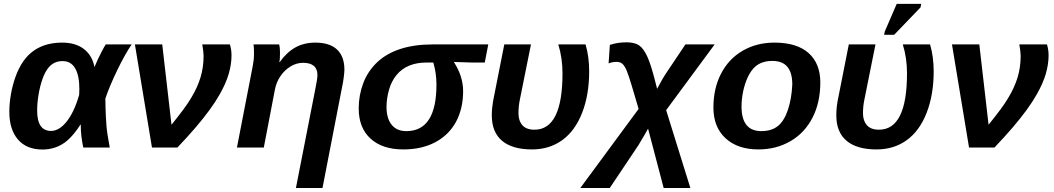

<svg xmlns="http://www.w3.org/2000/svg" viewBox="-20 -756 5404 984"><path d="M298.8 -537.6Q367.7 -537.6 410.2 -504.6Q452.6 -471.7 463.9 -413.6H464.8Q470.2 -427.7 480.7 -450.2Q491.2 -472.7 502.7 -494.6Q514.2 -516.6 522 -528.3H654.8Q638.2 -504.4 618.9 -469.7Q599.6 -435.1 580.8 -396.2Q562 -357.4 546.1 -319.6Q530.3 -281.7 520 -251Q520 -225.6 520.8 -202.9Q521.5 -180.2 522.5 -160.2Q523.9 -133.8 525.6 -112.1Q527.3 -90.3 531.2 -64.7Q535.2 -39.1 542.5 0H406.7Q394 -62 394 -109.9V-117.2H392.1Q346.7 -46.4 300.8 -18.1Q254.9 10.3 197.8 10.3Q116.2 10.3 72 -41Q27.8 -92.3 27.8 -183.1Q27.8 -225.6 35.9 -272.5Q43.9 -319.3 59.8 -363.3Q75.7 -407.2 98.1 -439.9Q165.5 -537.6 298.8 -537.6ZM300.8 -442.9Q257.3 -442.9 230 -411.1Q211.4 -389.6 198 -351.8Q184.6 -314 177.5 -270.5Q170.4 -227.1 170.4 -189Q170.4 -85 241.7 -85Q283.2 -85 321.5 -132.8Q359.9 -180.7 385.7 -269.5L386.7 -300.8Q386.7 -368.7 365.2 -405.8Q343.8 -442.9 300.8 -442.9Z M858.9 -116.7Q893.6 -159.7 919.2 -194.1Q944.8 -228.5 960.4 -255.4Q992.2 -308.1 1007.8 -359.9Q1023.4 -411.6 1023.4 -469.7Q1023.4 -489.7 1016.6 -528.3H1158.2Q1166.5 -502 1166.5 -472.2Q1166.5 -426.3 1152.1 -377.2Q1137.7 -328.1 1106 -272.5Q1084.5 -234.4 1053.5 -191.9Q1022.5 -149.4 981.7 -101.8Q940.9 -54.2 889.2 0H758.8L671.4 -528.3H811.5Z M1745.1 -398.9Q1745.1 -386.7 1741.7 -360.1Q1738.3 -333.5 1734.9 -318.8L1632.8 207.5H1496.6L1594.2 -290.5Q1606.9 -352.5 1606.9 -371.1Q1606.9 -434.1 1532.7 -434.1Q1500 -434.1 1469.5 -415.8Q1439 -397.5 1417.5 -366.2Q1396 -335 1388.7 -295.9L1332 0H1194.3L1274.9 -415.5Q1278.3 -432.1 1280 -447.8Q1281.7 -463.4 1281.7 -478.5Q1281.7 -488.3 1281.5 -497.1Q1281.2 -505.9 1280.8 -513.7Q1280.3 -521.5 1279.3 -528.3H1410.6Q1413.1 -519 1414.1 -507.8Q1415 -496.6 1415 -482.9Q1415 -469.2 1414.3 -457.8Q1413.6 -446.3 1411.6 -438H1413.6Q1450.2 -488.8 1494.4 -513.2Q1538.6 -537.6 1595.7 -537.6Q1669.9 -537.6 1707.5 -502Q1745.1 -466.3 1745.1 -398.9Z M2046.9 9.8Q1939.9 9.8 1879.2 -45.4Q1818.4 -100.6 1818.4 -200.7Q1818.4 -268.6 1842 -330.6Q1865.7 -392.6 1914.1 -438Q1962.4 -482.9 2033.4 -505.6Q2104.5 -528.3 2196.3 -528.3H2482.4L2464.4 -435.5H2398.9L2307.6 -438.5L2307.1 -436.5Q2353.5 -363.8 2353.5 -289.1Q2353.5 -200.2 2317.4 -132.3Q2280.8 -64.5 2211.2 -27.3Q2141.6 9.8 2046.9 9.8ZM2062.5 -84Q2216.8 -84 2216.8 -322.3Q2216.8 -381.3 2200.7 -435.5H2166Q2064.9 -435.5 2012.2 -371.6Q1985.8 -339.4 1973.4 -294.9Q1960.9 -250.5 1960.9 -208Q1960.9 -149.4 1987.1 -116.7Q2013.2 -84 2062.5 -84Z M2963.4 -177.7Q2927.2 -85.4 2861.6 -37.8Q2795.9 9.8 2706.5 9.8Q2606 9.8 2553.2 -34.4Q2500.5 -78.6 2500.5 -164.6Q2500.5 -200.2 2506.8 -236.8L2564.5 -528.3H2701.2L2644.5 -246.6Q2637.2 -212.4 2637.2 -175.3Q2637.2 -137.2 2657.2 -114.3Q2677.2 -91.3 2719.2 -91.3Q2791 -91.3 2826.9 -163.6Q2862.8 -235.8 2862.8 -380.4Q2862.8 -458.5 2841.3 -528.3H2981Q2999.5 -465.3 2999.5 -390.1Q2999.5 -270.5 2963.4 -177.7Z M3301.3 -96.7 3283.2 -64.5 3251.5 -11.2 3105 207.5H2954.1L3252.9 -197.8L3217.8 -316.4Q3210 -342.3 3203.6 -361.6Q3197.3 -380.9 3191.9 -393.6Q3181.2 -418.9 3169.7 -429Q3158.2 -439 3140.1 -439Q3119.6 -439 3099.1 -431.2L3105.5 -525.9Q3145 -539.1 3190.9 -539.1Q3234.4 -539.1 3257.1 -522.2Q3279.8 -505.4 3297.9 -464.8Q3315.9 -424.8 3335.9 -346.7L3347.7 -300.8Q3363.3 -330.6 3374 -348.9Q3384.8 -367.2 3389.6 -374.5L3492.7 -528.3H3642.6L3394 -191.4L3518.1 207.5H3381.3Z M4184.1 -333.5Q4184.1 -283.2 4174.3 -238Q4164.6 -192.9 4144.5 -153.8Q4104.5 -75.2 4031.5 -32.7Q3958.5 9.8 3866.7 9.8Q3760.3 9.8 3698.2 -47.6Q3636.2 -105 3636.2 -204.6Q3636.2 -302.7 3675.3 -378.4Q3714.4 -454.1 3785.9 -495.8Q3857.4 -537.6 3949.2 -537.6Q4064 -537.6 4124 -484.1Q4184.1 -430.7 4184.1 -333.5ZM4040.5 -323.2Q4040.5 -443.8 3939 -443.8Q3883.8 -443.8 3850.6 -414.6Q3828.6 -395 3812.7 -361.1Q3796.9 -327.1 3788.6 -287.4Q3780.3 -247.6 3780.3 -210.4Q3780.3 -147 3805.7 -115.5Q3831.1 -84 3881.8 -84Q3909.2 -84 3930.9 -91.1Q3952.6 -98.1 3968.8 -111.8Q4000.5 -139.2 4018.8 -195.3Q4037.1 -251.5 4040.5 -323.2Z M4729 -177.7Q4692.9 -85.4 4627.2 -37.8Q4561.5 9.8 4472.2 9.8Q4371.6 9.8 4318.8 -34.4Q4266.1 -78.6 4266.1 -164.6Q4266.1 -200.2 4272.5 -236.8L4330.1 -528.3H4466.8L4410.2 -246.6Q4402.8 -212.4 4402.8 -175.3Q4402.8 -137.2 4422.9 -114.3Q4442.9 -91.3 4484.9 -91.3Q4556.6 -91.3 4592.5 -163.6Q4628.4 -235.8 4628.4 -380.4Q4628.4 -458.5 4606.9 -528.3H4746.6Q4765.1 -465.3 4765.1 -390.1Q4765.1 -270.5 4729 -177.7ZM4697.8 -718.3 4562.5 -577.6H4511.2L4514.2 -593.8L4575.7 -736.3H4701.2Z M5046.4 -116.7Q5081.1 -159.7 5106.7 -194.1Q5132.3 -228.5 5147.9 -255.4Q5179.7 -308.1 5195.3 -359.9Q5210.9 -411.6 5210.9 -469.7Q5210.9 -489.7 5204.1 -528.3H5345.7Q5354 -502 5354 -472.2Q5354 -426.3 5339.6 -377.2Q5325.2 -328.1 5293.5 -272.5Q5272 -234.4 5241 -191.9Q5210 -149.4 5169.2 -101.8Q5128.4 -54.2 5076.7 0H4946.3L4858.9 -528.3H4999Z"/></svg>

Font: Arimo
Style: Italic
Weight: 400
Italic angle: -12°
Designer: Steve Matteson
Foundry: Monotype Imaging Inc.
Version: Version 1.33